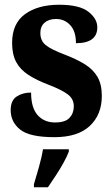

<svg xmlns="http://www.w3.org/2000/svg" viewBox="-20 -568 473 809"><path d="M209 10Q105 10 65 -22Q25 -54 25 -104Q25 -145 50.5 -161.5Q76 -178 111 -178Q111 -114 138.5 -83Q166 -52 212 -52Q255 -52 273 -71.5Q291 -91 291 -120Q291 -151 266 -170Q241 -189 187 -210Q134 -230 99.5 -252.5Q65 -275 48 -307Q31 -339 31 -387Q31 -469 85.5 -508.5Q140 -548 229 -548Q315 -548 352.5 -518.5Q390 -489 390 -453Q390 -386 300 -386Q300 -436 276 -462Q252 -488 216 -488Q186 -488 168 -472.5Q150 -457 150 -429Q150 -397 172 -378.5Q194 -360 255 -337Q302 -319 337 -297.5Q372 -276 390.5 -244.5Q409 -213 409 -164Q409 -85 358.5 -37.5Q308 10 209 10ZM123 208Q132 178 144 136Q156 94 161 61H270V71Q262 92 247 119Q232 146 214.5 172.5Q197 199 182 221H123Z"/></svg>

Font: Noto Serif Ethiopic Condensed ExtraBold
Style: Regular
Weight: 800
Width: 3
Designer: Monotype Design Team
Foundry: Monotype Imaging Inc.
Version: Version 2.102; ttfautohint (v1.8.4.7-5d5b)